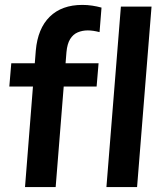

<svg xmlns="http://www.w3.org/2000/svg" viewBox="-20 -763 668 783"><path d="M18 -410 26 -505H382L374 -410ZM386 -632Q359 -639 338 -639Q316 -639 297 -631Q278 -623 266 -603.5Q254 -584 251 -550L207 0H82L126 -557Q134 -647 183 -695Q232 -743 316 -743Q336 -743 356 -740Q376 -737 394 -732ZM414 0 473 -736H598L539 0Z"/></svg>

Font: Muli
Style: Bold Italic
Weight: 700
Italic angle: -4.541°
Designer: Vernon Adams
Foundry: Vernon Adams
Version: Version 2.100; ttfautohint (v1.8.1.43-b0c9)